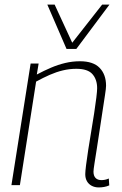

<svg xmlns="http://www.w3.org/2000/svg" viewBox="-20 -810 535 840"><path d="M114 -532H149L141 -484Q173 -501 203.5 -514Q234 -527 265.5 -534.5Q297 -542 330 -542Q388 -542 416 -513Q444 -484 444 -435Q444 -424 439.5 -395Q435 -366 429 -326.5Q423 -287 416.5 -244Q410 -201 404 -162.5Q398 -124 393.5 -96Q389 -68 389 -59Q389 -41 398 -31.5Q407 -22 424 -22Q431 -22 439 -23.5Q447 -25 456 -29L458 1Q447 6 435 8Q423 10 412 10Q395 10 381.5 3Q368 -4 360.5 -17Q353 -30 353 -48Q353 -59 356.5 -87.5Q360 -116 366 -154.5Q372 -193 379 -234.5Q386 -276 392 -315Q398 -354 401.5 -383Q405 -412 405 -424Q405 -462 384.5 -485.5Q364 -509 314 -509Q284 -509 255 -502Q226 -495 197.5 -482.5Q169 -470 138 -453L67 0H30ZM459 -790 314 -596H271L187 -790H219L296 -623L427 -790Z"/></svg>

Font: Georama ExtraCondensed Thin ExtraLight
Style: Italic
Weight: 250
Italic angle: -9°
Version: Version 1.001